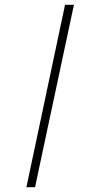

<svg xmlns="http://www.w3.org/2000/svg" viewBox="-20 -780 369 800"><path d="M90 0H126L288 -760H251Z"/></svg>

Font: Noto Sans ExtraLight
Style: Italic
Weight: 200
Italic angle: -12°
Designer: Monotype Design Team
Foundry: Monotype Imaging Inc.
Version: Version 2.013